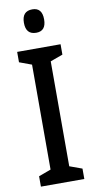

<svg xmlns="http://www.w3.org/2000/svg" viewBox="-101 -961 493 1002"><g transform="rotate(-10 146.0 -459.5)"><path d="M261 0H31V-55L96 -79V-635L31 -659V-714H261V-659L195 -635V-79L261 -55ZM147 -919Q199 -919 199 -857Q199 -795 147 -795Q92 -795 92 -857Q92 -919 147 -919Z"/></g></svg>

Font: Noto Sans Gujarati UI ExtraCondensed Medium
Style: Regular
Weight: 500
Width: 2
Designer: Jelle Bosma - Monotype Design Team, Universal Thirst
Foundry: Monotype Imaging Inc.
Version: Version 2.106; ttfautohint (v1.8.4.7-5d5b)